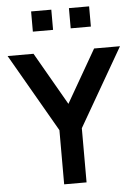

<svg xmlns="http://www.w3.org/2000/svg" viewBox="-64 -1038 765 1085"><g transform="rotate(-5 319.0 -495.0)"><path d="M154.2 -989.6V-875H268.8V-989.6ZM368.8 -989.6V-875H483.3V-989.6ZM490.6 -750 318.8 -451 146.9 -750H0L255.2 -307.3V0H382.3V-307.3L637.5 -750Z"/></g></svg>

Font: Manrope3 Bold
Style: Regular
Weight: 700
Designer: Mikhail Sharanda
Foundry: Mikhail Sharanda
Version: Version 3.000;PS 003.000;hotconv 1.0.88;makeotf.lib2.5.64775